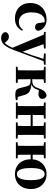

<svg xmlns="http://www.w3.org/2000/svg" viewBox="1304 -1908 874 3523"><g transform="rotate(90 1741.5 -146.0)"><path d="M314 17Q238 17 174.5 -15.5Q111 -48 73 -110.5Q35 -173 35 -264Q35 -362 76.5 -428.5Q118 -495 187 -529Q256 -563 339 -563Q394 -563 438.5 -542Q483 -521 511 -485Q539 -449 545 -404Q529 -351 478 -351Q447 -351 423.5 -372.5Q400 -394 398 -449L384 -545L461 -499Q433 -514 409.5 -521Q386 -528 360 -528Q316 -528 281 -499.5Q246 -471 226 -417Q206 -363 206 -286Q206 -176 255 -115Q304 -54 386 -54Q430 -54 465 -74Q500 -94 525 -129L544 -116Q507 -47 453 -15Q399 17 314 17Z M680 271Q638 271 604.5 250Q571 229 569 193Q575 159 600.5 143.5Q626 128 655 128Q685 128 707.5 144Q730 160 749 184L780 224L743 250L724 233Q771 209 802 164Q833 119 865 41L896 -31L907 -61L993 -298L1073 -546H1115L897 41Q864 128 830 178.5Q796 229 759.5 250Q723 271 680 271ZM865 83 601 -546H776L931 -117L937 -107ZM565 -516V-546H870V-516L776 -505H667ZM961 -516V-546H1167V-516L1085 -505H1066Z M1204 0V-31L1314 -41H1391L1500 -31V0ZM1204 -516V-546H1500V-516L1391 -505H1314ZM1267 0Q1269 -26 1269.5 -68.5Q1270 -111 1270.5 -157Q1271 -203 1271 -238V-308Q1271 -343 1270.5 -389Q1270 -435 1269.5 -478Q1269 -521 1267 -546H1436Q1435 -521 1434.5 -477.5Q1434 -434 1433.5 -385.5Q1433 -337 1433 -296V-275Q1433 -222 1433.5 -168Q1434 -114 1434.5 -70Q1435 -26 1436 0ZM1596 -73 1567 -186Q1559 -219 1546.5 -237.5Q1534 -256 1513.5 -263Q1493 -270 1458 -270H1352V-301H1459Q1486 -301 1510.5 -306.5Q1535 -312 1556.5 -333.5Q1578 -355 1594 -402Q1621 -483 1653 -520Q1685 -557 1737 -563Q1794 -545 1794 -487Q1794 -453 1769 -433.5Q1744 -414 1709 -414Q1684 -414 1665.5 -418Q1647 -422 1625 -431L1678 -480Q1656 -454 1644.5 -436Q1633 -418 1622 -389Q1608 -347 1588.5 -325Q1569 -303 1544.5 -293.5Q1520 -284 1490 -279L1493 -289Q1567 -284 1613 -270Q1659 -256 1684.5 -228.5Q1710 -201 1723 -155L1764 -11L1650 -49L1817 -29V0Q1797 5 1770.5 8Q1744 11 1720 11Q1660 11 1633.5 -7.5Q1607 -26 1596 -73Z M1923 0Q1925 -26 1925.5 -68.5Q1926 -111 1926.5 -157Q1927 -203 1927 -238V-308Q1927 -343 1926.5 -389Q1926 -435 1925.5 -478Q1925 -521 1923 -546H2092Q2091 -521 2090.5 -477.5Q2090 -434 2089.5 -386Q2089 -338 2089 -298V-276Q2089 -222 2089.5 -168Q2090 -114 2090.5 -70Q2091 -26 2092 0ZM2288 0Q2290 -26 2290.5 -70Q2291 -114 2291.5 -168Q2292 -222 2292 -276V-298Q2292 -338 2291.5 -386Q2291 -434 2290.5 -477.5Q2290 -521 2288 -546H2457Q2456 -521 2455.5 -478Q2455 -435 2454.5 -389Q2454 -343 2454 -308V-238Q2454 -203 2454.5 -157Q2455 -111 2455.5 -68.5Q2456 -26 2457 0ZM1860 0V-31L1970 -41H2047L2156 -31V0ZM1860 -516V-546H2156V-516L2047 -505H1970ZM2225 0V-31L2334 -41H2412L2521 -31V0ZM2225 -516V-546H2521V-516L2412 -505H2334ZM2008 -271V-308H2372V-271Z M2589 0V-31L2699 -41H2776L2885 -31V0ZM2589 -516V-546H2885V-516L2776 -505H2699ZM2652 0Q2654 -26 2654.5 -68.5Q2655 -111 2655.5 -157Q2656 -203 2656 -238V-308Q2656 -343 2655.5 -389Q2655 -435 2654.5 -478Q2654 -521 2652 -546H2821Q2820 -521 2819.5 -477.5Q2819 -434 2818.5 -386.5Q2818 -339 2818 -300V-276Q2818 -222 2818.5 -168Q2819 -114 2819.5 -70Q2820 -26 2821 0ZM2736 -271V-308H2989V-271ZM3174 17Q3092 17 3030.5 -19.5Q2969 -56 2935.5 -122Q2902 -188 2902 -276Q2902 -365 2938.5 -429Q2975 -493 3036.5 -528Q3098 -563 3174 -563Q3251 -563 3313 -528.5Q3375 -494 3411.5 -430Q3448 -366 3448 -276Q3448 -187 3414 -121Q3380 -55 3318.5 -19Q3257 17 3174 17ZM3174 -18Q3227 -18 3256 -81Q3285 -144 3285 -274Q3285 -405 3256 -466.5Q3227 -528 3174 -528Q3119 -528 3091 -466.5Q3063 -405 3063 -274Q3063 -144 3091 -81Q3119 -18 3174 -18Z"/></g></svg>

Font: Noto Serif JP Black
Style: Regular
Weight: 900
Designer: Ryoko NISHIZUKA 西塚涼子 (kana & ideographs); Frank Grießhammer (Latin, Greek & Cyrillic); Wenlong ZHANG 张文龙 (bopomofo); San
Foundry: Adobe
Version: Version 2.003-H1;hotconv 1.1.1;makeotfexe 2.6.0